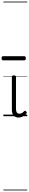

<svg xmlns="http://www.w3.org/2000/svg" viewBox="-43 -1468 364 2426"><path d="M192 17Q171 17 155.5 10.5Q140 4 129 -8Q118 -20 112.5 -38.5Q107 -57 107 -82V-496Q107 -506 113 -510.5Q119 -515 132 -515Q146 -515 152.5 -510.5Q159 -506 159 -496V-94Q159 -74 163.5 -60Q168 -46 177.5 -38.5Q187 -31 202 -31Q213 -31 223 -34.5Q233 -38 243 -45.5Q253 -53 263 -63Q269 -69 275.5 -68Q282 -67 288 -59Q293 -54 295 -48Q297 -42 292 -35Q281 -20 264.5 -8Q248 4 229.5 10.5Q211 17 192 17ZM-4 -706Q-15 -706 -19 -712.5Q-23 -719 -23 -731Q-23 -744 -19 -751Q-15 -758 -4 -758H264Q275 -758 279 -751Q283 -744 283 -731Q283 -719 279 -712.5Q275 -706 264 -706ZM0 928H301V938H0ZM0 -20H301V0H0ZM0 -505H301V-500H0ZM0 -1448H301V-1438H0Z"/></svg>

Font: Playwrite ID Guides
Style: Regular
Weight: 400
Designer: Veronika Burian, José Scaglione
Foundry: TypeTogether
Version: Version 1.003